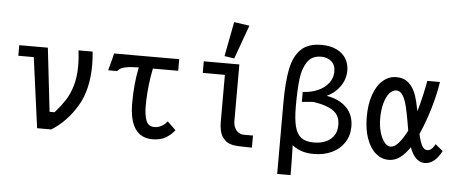

<svg xmlns="http://www.w3.org/2000/svg" viewBox="-60 -982 3119 1301"><g transform="rotate(5 1500.0 -332.0)"><path d="M151 -478H46V-550H240.5L290 -118H324Q366 -166.5 393 -207.5Q420 -248.5 438 -308Q456 -367.5 456 -447.5Q456 -497.5 449 -550H545Q550 -504.5 550 -458.5Q550 -291 483.2 -178.8Q416.5 -66.5 312 0H215.5Z M673.5 -480Q685.5 -522.5 691 -550H1134V-471H962Q950.5 -417 944 -359.2Q937.5 -301.5 936 -251Q935.5 -239 935.5 -214Q935.5 -152 950.2 -114.5Q965 -77 1006.5 -77Q1031.5 -77 1054.8 -90Q1078 -103 1093.5 -123.5L1150.5 -68Q1125 -35 1089 -14.2Q1053 6.5 1000.5 6.5Q842.5 6.5 842.5 -227.5Q842.5 -360.5 866 -470.5Q804 -469.5 770.8 -461.8Q737.5 -454 722 -433H661Z M1451.5 -151.5V-471H1301V-550H1543V-168.5Q1543 -137.5 1553.5 -117.5Q1564 -97.5 1580 -88Q1596 -78.5 1614 -78H1677V4H1656.5Q1578.5 4 1547 -2Q1503 -10.5 1477.2 -46.5Q1451.5 -82.5 1451.5 -151.5ZM1588 -817.5 1505 -587.5 1438 -597.5 1483 -832.5Z M2086 -730.5Q2146 -730.5 2188.8 -710Q2231.5 -689.5 2253.5 -653.8Q2275.5 -618 2275.5 -572.5Q2275.5 -514 2241.8 -465Q2208 -416 2151 -389.5Q2236.5 -375.5 2286.2 -326Q2336 -276.5 2336 -196.5Q2336 -135 2305.5 -88Q2275 -41 2221 -15.2Q2167 10.5 2098 10.5Q2051.5 10.5 2016.5 -1Q1981.5 -12.5 1950.5 -36Q1954 59 1954 130.5V167H1863V-314Q1863 -459 1881.2 -548.2Q1899.5 -637.5 1948 -684Q1996.5 -730.5 2086 -730.5ZM2247 -199.5Q2247 -262 2203.5 -294Q2160 -326 2069.5 -340L2062.5 -340.5Q2060 -340.5 2030 -338L1987 -334V-402Q2043 -404 2089 -424.2Q2135 -444.5 2161.8 -479.2Q2188.5 -514 2188.5 -557.5Q2188.5 -603.5 2160.5 -627Q2132.5 -650.5 2091 -650.5Q2028 -650.5 1997 -604.2Q1966 -558 1957.5 -486.2Q1949 -414.5 1949 -301Q1949 -212.5 1962.5 -162Q1976 -111.5 2006.5 -89.2Q2037 -67 2091.5 -67Q2134.5 -67 2169.8 -81.2Q2205 -95.5 2226 -125.2Q2247 -155 2247 -199.5Z M2434 -271Q2434 -357.5 2456.5 -422.2Q2479 -487 2519.5 -522Q2560 -557 2612.5 -557Q2662.5 -557 2695.8 -527Q2729 -497 2747 -444Q2758.5 -410.5 2772.5 -339Q2788 -392 2801.8 -452.5Q2815.5 -513 2821.5 -550H2907.5Q2895 -465.5 2867 -371Q2839 -276.5 2807 -203.5L2800 -187.5Q2811.5 -134.5 2825.5 -108.5Q2839.5 -82.5 2862 -82.5Q2877.5 -82.5 2891 -94.5Q2904.5 -106.5 2915 -127.5L2966.5 -85.5Q2919.5 6 2851.5 6Q2818.5 6 2792.8 -19.2Q2767 -44.5 2749.5 -92Q2719 -46.5 2684 -20.2Q2649 6 2606 6Q2557.5 6 2518.2 -27.8Q2479 -61.5 2456.5 -124.2Q2434 -187 2434 -271ZM2612.5 -84.5Q2638.5 -84.5 2667 -117.2Q2695.5 -150 2722 -203Q2712.5 -262.5 2702 -315.5Q2691.5 -368.5 2684 -390.5Q2672 -428.5 2656.2 -447.8Q2640.5 -467 2618.5 -467Q2593.5 -467 2572.2 -442.8Q2551 -418.5 2538.2 -373.2Q2525.5 -328 2525.5 -268.5Q2525.5 -220 2537.2 -177.5Q2549 -135 2569 -109.8Q2589 -84.5 2612.5 -84.5Z"/></g></svg>

Font: JuliaMono Medium
Style: Regular
Weight: 500
Monospace: yes
Designer: cormullion
Foundry: corm
Version: Version 0.054; ttfautohint (v1.8.4)